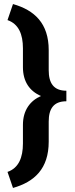

<svg xmlns="http://www.w3.org/2000/svg" viewBox="-20 -775 370 946"><path d="M17 72 44 151C150 121 220 56 220 -77V-176C220 -239 244 -276 307 -276V-328C244 -328 220 -366 220 -429V-528C220 -660 150 -725 44 -755L17 -676C72 -657 93 -606 93 -537V-444C93 -373 126 -326 182 -302C129 -279 93 -232 93 -160V-68C93 1 72 53 17 72Z"/></svg>

Font: Aerodynamic
Style: Regular
Weight: 500
Designer: Google
Version: Version 2.000980; 2014